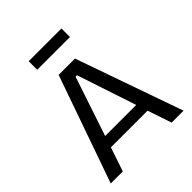

<svg xmlns="http://www.w3.org/2000/svg" viewBox="-229 -977 1115 1115"><g transform="rotate(-45 329.0 -419.5)"><path d="M30 0 262 -660H396L628 0H530L480 -148H179L129 0ZM324 -583 202 -218H457L336 -583ZM195 -769V-839H464V-769Z"/></g></svg>

Font: Bricolage Grotesque 10pt
Style: Regular
Weight: 400
Designer: Mathieu Triay
Foundry: Atelier Triay
Version: Version 1.000; ttfautohint (v1.8.4.7-5d5b);gftools[0.9.32]